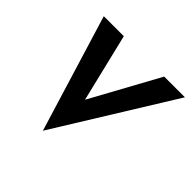

<svg xmlns="http://www.w3.org/2000/svg" viewBox="-130 -598 780 780"><g transform="rotate(45 259.5 -208.0)"><path d="M53 -460 207 44 519 -460H400L239 -166L168 -460Z"/></g></svg>

Font: Jost Medium
Style: Italic
Weight: 500
Italic angle: -5°
Version: Version 3.710